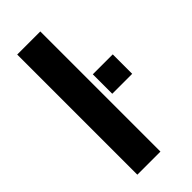

<svg xmlns="http://www.w3.org/2000/svg" viewBox="-232 -770 817 817"><g transform="rotate(-45 176.0 -361.5)"><path d="M64 0V-723H203V0ZM232 -319V-436H352V-319Z"/></g></svg>

Font: Archivo SemiBold
Style: Bold
Weight: 700
Version: Version 2.001